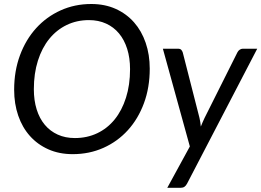

<svg xmlns="http://www.w3.org/2000/svg" viewBox="-20 -744 1274 936"><path d="M49 0ZM710 -409Q710 -317.5 681.8 -241Q653.5 -164.5 603.2 -109.2Q553 -54 484.2 -23.2Q415.5 7.5 334.5 7.5Q268.5 7.5 215.8 -16Q163 -39.5 125.8 -81.2Q88.5 -123 68.8 -180.5Q49 -238 49 -306.5Q49 -398 77.5 -474.8Q106 -551.5 156.5 -607Q207 -662.5 275.8 -693.5Q344.5 -724.5 425 -724.5Q491 -724.5 543.8 -700.8Q596.5 -677 633.5 -635Q670.5 -593 690.2 -535.2Q710 -477.5 710 -409ZM614 -407Q614 -461.5 600 -505.8Q586 -550 560.2 -581Q534.5 -612 497.2 -629Q460 -646 413.5 -646Q354.5 -646 305.2 -622.2Q256 -598.5 220.2 -554.5Q184.5 -510.5 164.8 -448.2Q145 -386 145 -309Q145 -254.5 158.8 -210.5Q172.5 -166.5 198.5 -135.5Q224.5 -104.5 261.5 -87.8Q298.5 -71 345 -71Q404.5 -71 454 -94.5Q503.5 -118 539 -161.8Q574.5 -205.5 594.2 -267.8Q614 -330 614 -407ZM892 151Q886.5 161.5 879.2 166.5Q872 171.5 861 171.5H795.5L905.5 -30L774 -506.5H847.5Q858.5 -506.5 863.5 -501.2Q868.5 -496 871 -488L952.5 -169Q955 -158.5 956.5 -148Q958 -137.5 959 -127Q963 -137.5 967.8 -148.2Q972.5 -159 977.5 -169.5L1137.5 -489Q1141.5 -497 1148.8 -501.8Q1156 -506.5 1163.5 -506.5H1234Z"/></svg>

Font: Lato
Style: Italic
Weight: 400
Italic angle: -7°
Designer: Lukasz Dziedzic
Foundry: tyPoland Lukasz Dziedzic
Version: Version 2.007; 2014-02-27